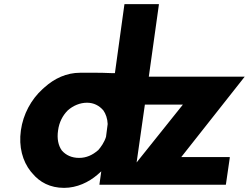

<svg xmlns="http://www.w3.org/2000/svg" viewBox="-20 -887 1204 929"><path d="M308 -353C334 -376 367 -390 401 -390C434 -390 460 -376 480 -353C492 -336 500 -313 501 -287L493 -225C485 -199 469 -176 454 -159H453C428 -137 398 -123 363 -123C327 -123 299 -136 279 -159C262 -183 255 -216 261 -256C266 -295 283 -328 308 -353ZM748 -867H583L582 -866L536 -533H526C463 -536 396 -535 368 -535C302 -535 244 -508 195 -464L186 -456C131 -406 92 -335 81 -256C70 -177 89 -107 129 -57L136 -49C172 -5 223 22 290 22C352 22 409 -5 452 -42L470 -58L461 6L462 7H1072L1073 6L1092 -125L1091 -127H857L1164 -516H700L749 -866ZM865 -381 641 -101 681 -381Z"/></svg>

Font: Hussar Woodtype
Style: SeBdObl
Weight: 900
Foundry: Cannot Into Space Fonts
Version: Version 1.07